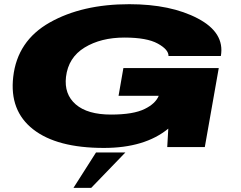

<svg xmlns="http://www.w3.org/2000/svg" viewBox="-20 -701 1150 915"><path d="M475 4Q251 4 137.8 -84.8Q24.5 -173.5 43 -334.5Q62.5 -506.5 217 -593.8Q371.5 -681 596 -681Q793.5 -681 922.8 -613Q1052 -545 1032.5 -434H783Q784 -464.5 732 -493.2Q680 -522 573 -522Q461 -522 383.2 -474.5Q305.5 -427 294.5 -334.5Q285 -252 341 -203.5Q397 -155 509 -155Q616 -155 670 -182Q721 -207 736.5 -244.5H545L568 -376.5H1022.5L956 0H777L782 -88Q670 4 475 4ZM330.2 194.2 437.5 25.7H577.4L414.8 194.2Z"/></svg>

Font: Anybody UltraExpanded ExtraBold
Style: Italic
Weight: 800
Width: 9
Italic angle: -10°
Designer: Tyler Finck
Foundry: Etcetera Type Company
Version: Version 1.010; ttfautohint (v1.8.3) -l 8 -r 50 -G 200 -x 14 